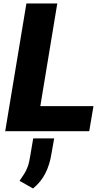

<svg xmlns="http://www.w3.org/2000/svg" viewBox="-20 -747 609 1093"><path d="M9.6 0 130.3 -727.3H306.1L209.5 -142.8H512.1L487.9 0ZM288.4 40.8 273.1 127.1Q263.5 189.3 238.6 239Q213.8 288.7 168 326L91.3 282.3Q106.2 261 117.7 243.1Q129.3 225.1 138 201.2Q146.7 177.2 152.7 137.4L169 40.8Z"/></svg>

Font: Inter UI Extra Bold
Style: Italic
Weight: 800
Italic angle: 9.39999°
Designer: Rasmus Andersson
Foundry: rsms
Version: 3.2;8d6f07862